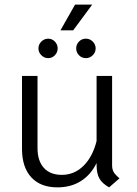

<svg xmlns="http://www.w3.org/2000/svg" viewBox="-20 -798 591 829"><path d="M496 -28 451 11Q421 -6 409 -27.5Q397 -49 397 -87V-94Q372 -43 329 -16Q286 11 228 11Q155 11 115 -32.5Q75 -76 75 -155V-470H142V-159Q142 -103 169.5 -73Q197 -43 247 -43Q301 -43 340.5 -82Q380 -121 397 -189V-470H464V-85Q464 -67 470.5 -55.5Q477 -44 496 -28ZM304 -778H378L296 -667H241ZM146 -589Q146 -606 158.5 -618.5Q171 -631 188 -631Q205 -631 217 -618.5Q229 -606 229 -589Q229 -572 217 -559.5Q205 -547 188 -547Q171 -547 158.5 -559.5Q146 -572 146 -589ZM309 -589Q309 -606 321 -618.5Q333 -631 351 -631Q368 -631 380.5 -618.5Q393 -606 393 -589Q393 -572 380.5 -559.5Q368 -547 351 -547Q333 -547 321 -559.5Q309 -572 309 -589Z"/></svg>

Font: KoHo
Style: Regular
Weight: 400
Version: Version 1.000; ttfautohint (v1.6)